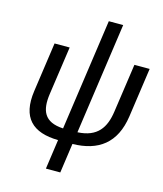

<svg xmlns="http://www.w3.org/2000/svg" viewBox="-134 -849 968 1140"><g transform="rotate(15 349.5 -279.0)"><path d="M257.3 191.9H345.7L371.6 9.8C530.3 7.3 631.3 -66.4 655.8 -235.4L699.2 -539.1H605.5L562.5 -240.7C548.3 -139.2 503.9 -70.8 382.3 -64.9L480 -750H391.6L293.9 -64.9C174.8 -70.8 150.4 -139.2 164.6 -240.7L207.5 -539.1H114.7L71.3 -235.4C46.9 -65.9 126 7.3 283.2 9.8Z"/></g></svg>

Font: Winston
Style: Italic
Weight: 400
Italic angle: -8.13011°
Designer: Vernon Adams, Kim Jin-seong, David Berlow, Cristiano Sobral
Foundry: The Winston Project Authors
Version: Version 3.004